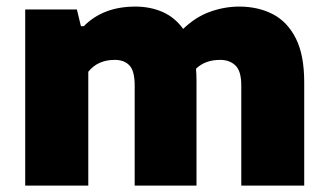

<svg xmlns="http://www.w3.org/2000/svg" viewBox="-20 -578 1022 598"><path d="M58.5 0V-548.5H219.5L232 -496.5H241Q301.5 -557.5 401.5 -557.5Q448 -557.5 486.2 -540.8Q524.5 -524 550.5 -488Q589.5 -525.5 634.5 -541.5Q679.5 -557.5 725 -557.5Q784 -557.5 829.8 -533.8Q875.5 -510 901.5 -458.2Q927.5 -406.5 927.5 -322V0H731.5V-311.5Q731.5 -357 713.2 -374.2Q695 -391.5 666 -391.5Q619 -391.5 590.5 -364Q592 -346 592 -327V0H399.5V-311.5Q399.5 -357 383.2 -374.2Q367 -391.5 337.5 -391.5Q284.5 -391.5 255 -354.5V0Z"/></svg>

Font: Encode Sans SemiExpanded SemiExpanded ExtraBold
Style: Regular
Weight: 800
Width: 6
Designer: Multiple Designers
Foundry: Impallari Type
Version: Version 3.000; ttfautohint (v1.8.3) -l 8 -r 50 -G 200 -x 14 